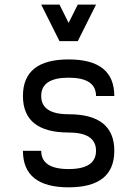

<svg xmlns="http://www.w3.org/2000/svg" viewBox="-20 -801 587 821"><path d="M78.1 -156.2H156.2Q156.2 -78.1 273.4 -78.1Q390.6 -78.1 390.6 -156.2Q390.6 -234.4 273.4 -234.4Q78.1 -234.4 78.1 -390.6Q78.1 -546.9 273.4 -546.9Q468.8 -546.9 468.8 -390.6H390.6Q390.6 -468.8 273.4 -468.8Q156.2 -468.8 156.2 -390.6Q156.2 -312.5 273.4 -312.5Q468.8 -312.5 468.8 -156.2Q468.8 0 273.4 0Q78.1 0 78.1 -156.2ZM156.2 -781.2H234.4L273.4 -703.1L312.5 -781.2H390.6L312.5 -625H234.4Z"/></svg>

Font: Luculent
Style: Regular
Weight: 400
Monospace: yes
Designer: Andrew Kensler
Version: Version 1.0.0-845fa02f9341